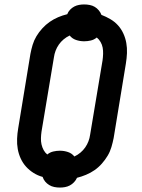

<svg xmlns="http://www.w3.org/2000/svg" viewBox="-20 -800 640 865"><path d="M250 45Q237 45 224.5 42.5Q212 40 201.5 33.5Q191 27 183.5 18Q176 9 172 -3Q150 -9 131 -21Q112 -33 97.5 -49Q83 -65 73.5 -85.5Q64 -106 60 -128.5Q56 -151 57 -175Q58 -199 62 -222L117 -557Q121 -578 127 -598Q133 -618 144 -636.5Q155 -655 170.5 -672Q186 -689 204 -701.5Q222 -714 242 -722.5Q262 -731 283 -736Q287 -747 295.5 -756Q304 -765 314.5 -770.5Q325 -776 336.5 -778Q348 -780 359 -780Q372 -780 384.5 -777.5Q397 -775 407 -769Q417 -763 425 -753.5Q433 -744 437 -733Q458 -725 477.5 -713.5Q497 -702 511.5 -686Q526 -670 535.5 -649.5Q545 -629 549 -606.5Q553 -584 552 -560.5Q551 -537 547 -513L492 -178Q488 -158 482 -137.5Q476 -117 465 -98.5Q454 -80 439 -63Q424 -46 406 -33.5Q388 -21 367.5 -12.5Q347 -4 327 1Q322 12 313.5 21Q305 30 294.5 35.5Q284 41 272.5 43Q261 45 250 45ZM315 -95Q330 -102 342.5 -112.5Q355 -123 364 -136Q373 -149 378.5 -163.5Q384 -178 386 -193L442 -528Q444 -542 444.5 -557Q445 -572 442.5 -585.5Q440 -599 433 -611Q426 -623 416 -631Q404 -621 389 -617.5Q374 -614 359 -614Q340 -614 322.5 -620Q305 -626 294 -640Q279 -633 266.5 -622.5Q254 -612 245 -599Q236 -586 230.5 -571.5Q225 -557 223 -542L167 -207Q165 -193 164.5 -178Q164 -163 167 -149.5Q170 -136 176.5 -124Q183 -112 193 -104Q205 -114 220 -117.5Q235 -121 250 -121Q269 -121 286.5 -115Q304 -109 315 -95Z"/></svg>

Font: Iosevka Slab Semibold Extended
Style: Italic
Weight: 600
Width: 7
Italic angle: -9°
Monospace: yes
Designer: Belleve Invis
Foundry: Belleve Invis
Version: Version 11.1.0; ttfautohint (v1.8.3)